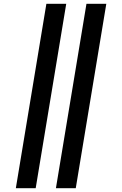

<svg xmlns="http://www.w3.org/2000/svg" viewBox="-20 -843 640 1006"><path d="M273 143 433 -823H537L377 143ZM63 143 223 -823H327L167 143Z"/></svg>

Font: Iosevka SS04 Extended Oblique
Style: Bold
Weight: 700
Width: 7
Italic angle: -9°
Monospace: yes
Designer: Belleve Invis
Foundry: Belleve Invis
Version: Version 19.0.0; ttfautohint (v1.8.4)